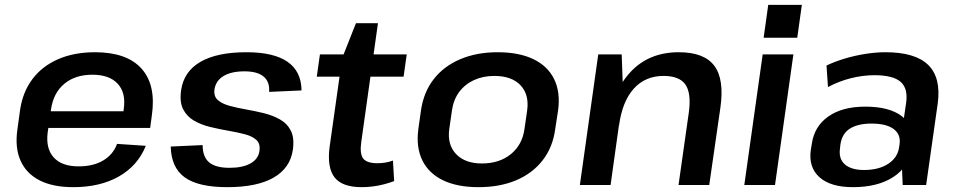

<svg xmlns="http://www.w3.org/2000/svg" viewBox="-20 -765 3956 794"><path d="M283 9Q199 9 144 -19Q89 -47 65 -100.5Q41 -154 52 -230L63 -310Q74 -385 114.5 -438.5Q155 -492 221 -520.5Q287 -549 373 -549Q504 -549 565 -481.5Q626 -414 608 -288L601 -236H157L166 -305H509L487 -278L492 -316Q501 -382 466.5 -419Q432 -456 362 -456Q291 -456 246 -418.5Q201 -381 191 -313L177 -216Q169 -150 202.5 -113.5Q236 -77 305 -77Q366 -77 407 -101.5Q448 -126 464 -170L583 -162Q550 -80 472 -35.5Q394 9 283 9Z M920 9Q800 9 744 -31.5Q688 -72 686 -159L818 -165Q818 -116 845 -93.5Q872 -71 929 -71Q984 -71 1016.5 -89.5Q1049 -108 1053 -142Q1057 -171 1040 -186.5Q1023 -202 992 -210Q961 -218 923.5 -224.5Q886 -231 849 -240Q812 -249 782.5 -266Q753 -283 737.5 -313Q722 -343 729 -392Q740 -469 808.5 -509Q877 -549 999 -549Q1112 -549 1169 -509.5Q1226 -470 1227 -391L1093 -385Q1096 -427 1070 -448.5Q1044 -470 991 -470Q937 -470 905 -451Q873 -432 867 -396Q863 -367 880.5 -351.5Q898 -336 929 -327.5Q960 -319 997 -312.5Q1034 -306 1071 -297Q1108 -288 1138 -271Q1168 -254 1183 -224Q1198 -194 1191 -145Q1180 -70 1111.5 -30.5Q1043 9 920 9Z M1476 9Q1395 9 1363.5 -31.5Q1332 -72 1343 -157L1395 -525L1452 -669H1543L1474 -178Q1467 -129 1482 -109.5Q1497 -90 1541 -90Q1556 -90 1572.5 -92.5Q1589 -95 1605 -101L1610 -16Q1591 -9 1568.5 -3Q1546 3 1522 6Q1498 9 1476 9ZM1303 -540H1662L1649 -448H1290Z M1959 9Q1871 9 1812 -19.5Q1753 -48 1726.5 -102Q1700 -156 1710 -231L1721 -309Q1732 -384 1773.5 -437.5Q1815 -491 1883 -520Q1951 -549 2038 -549Q2126 -549 2185.5 -520.5Q2245 -492 2271.5 -438Q2298 -384 2288 -309L2276 -231Q2266 -156 2224 -102Q2182 -48 2114.5 -19.5Q2047 9 1959 9ZM1973 -89Q2045 -89 2092.5 -127.5Q2140 -166 2149 -232L2160 -308Q2169 -374 2132.5 -412.5Q2096 -451 2024 -451Q1977 -451 1939.5 -433.5Q1902 -416 1878.5 -384Q1855 -352 1849 -308L1838 -232Q1829 -167 1866 -128Q1903 -89 1973 -89Z M2829 -303Q2839 -381 2814 -416Q2789 -451 2724 -451Q2649 -451 2601.5 -399Q2554 -347 2540 -247L2480 -171L2490 -239Q2513 -389 2589 -469Q2665 -549 2787 -549Q2892 -549 2934 -493Q2976 -437 2959 -319L2913 0H2786ZM2454 -540H2551L2557 -372L2505 0H2378Z M3261 -540 3185 0H3058L3134 -540ZM3296 -745 3277 -609H3138L3157 -745Z M3705 -188 3727 -338Q3736 -399 3704.5 -426.5Q3673 -454 3596 -454Q3548 -454 3498.5 -441.5Q3449 -429 3404 -405L3398 -494Q3431 -510 3472.5 -522.5Q3514 -535 3558 -542Q3602 -549 3641 -549Q3765 -549 3818.5 -496.5Q3872 -444 3858 -338L3810 0H3713ZM3507 9Q3415 9 3369 -32Q3323 -73 3333 -145L3337 -169Q3347 -242 3405 -283Q3463 -324 3558 -324Q3658 -324 3709.5 -284.5Q3761 -245 3751 -173L3748 -148Q3738 -74 3673.5 -32.5Q3609 9 3507 9ZM3553 -62Q3614 -62 3653 -87.5Q3692 -113 3698 -155L3700 -168Q3706 -209 3675.5 -231.5Q3645 -254 3584 -254Q3528 -254 3494.5 -233Q3461 -212 3455 -164L3454 -153Q3447 -109 3473.5 -85.5Q3500 -62 3553 -62Z"/></svg>

Font: Pathway Extreme 8pt Thin 12pt SemiBold
Style: Italic
Weight: 600
Italic angle: -8°
Version: Version 1.001;gftools[0.9.26]